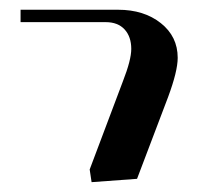

<svg xmlns="http://www.w3.org/2000/svg" viewBox="-20 -722 439 392"><path d="M22 -676.8V-702.1H221.2Q273.9 -702.1 308.3 -674.8Q342.8 -647.5 342.8 -604Q342.8 -576.7 323.2 -523.9L259.8 -356.9L167 -350.1L163.1 -376L231 -556.2Q248 -599.6 248 -622.1Q248 -647 234.4 -661.9Q220.7 -676.8 195.8 -676.8Z"/></svg>

Font: Dehuti Alt
Style: Bold
Weight: 700
Version: Version 1.2